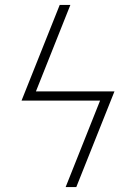

<svg xmlns="http://www.w3.org/2000/svg" viewBox="-20 -755 540 775"><path d="M245 0 384 -349H67L221 -735H264L125 -386H442L288 0Z"/></svg>

Font: Iosevka Term Curly Extralight
Style: Italic
Weight: 200
Italic angle: -9°
Designer: Belleve Invis
Foundry: Belleve Invis
Version: Version 32.3.0